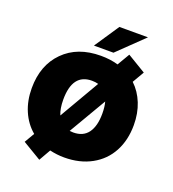

<svg xmlns="http://www.w3.org/2000/svg" viewBox="-177 -1076 1167 1294"><g transform="rotate(20 407.0 -429.0)"><path d="M336.9 -765.1 455.1 -941.9H660.2L477.1 -765.1ZM41 -353Q41 -517.6 139.9 -617.2Q238.8 -716.8 405.8 -716.8Q473.6 -716.8 529.8 -700.2L582 -789.1L714.8 -709L666 -625Q717.3 -576.7 745.1 -507.1Q772.9 -437.5 772.9 -353Q772.9 -244.6 728.5 -162.1Q684.1 -79.6 600.3 -33.7Q516.6 12.2 405.8 12.2Q353.5 12.2 301.8 0L253.9 84L120.1 3.9L162.1 -67.9Q103.5 -117.2 72.3 -190.2Q41 -263.2 41 -353ZM267.1 -353Q267.1 -287.6 285.2 -245.1L452.1 -532.2Q430.7 -538.1 405.8 -538.1Q267.1 -538.1 267.1 -353ZM546.9 -353Q546.9 -402.8 537.1 -437L379.9 -168.9Q395.5 -167 405.8 -167Q476.6 -167 511.7 -215.3Q546.9 -263.7 546.9 -353Z"/></g></svg>

Font: Mulish ExtraBlack
Style: Regular
Weight: 1000
Designer: Vernon Adams
Foundry: Vernon Adams
Version: Version 3.603; ttfautohint (v1.8.3)